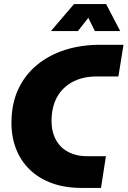

<svg xmlns="http://www.w3.org/2000/svg" viewBox="-20 -919 624 939"><path d="M378 0Q298 0 234.5 -23Q171 -46 127 -88Q83 -130 59.5 -188.5Q36 -247 36 -318Q36 -411 69 -482Q102 -553 161 -601.5Q220 -650 298.5 -675Q377 -700 469 -700H584L559 -545H451Q402 -545 362 -530.5Q322 -516 292.5 -488Q263 -460 247.5 -419.5Q232 -379 232 -328Q232 -288 244 -256Q256 -224 278.5 -201.5Q301 -179 333.5 -167Q366 -155 406 -155H498L474 0ZM229 -767 342 -899H499L568 -767H444L412 -832L361 -767Z"/></svg>

Font: MuseoModerno Thin ExtraBold
Style: Italic
Weight: 800
Italic angle: -9°
Version: Version 1.003